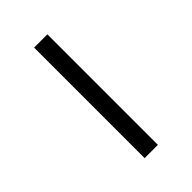

<svg xmlns="http://www.w3.org/2000/svg" viewBox="25 -882 409 409"><g transform="rotate(45 229.5 -677.0)"><path d="M63 -657V-697H396V-657Z"/></g></svg>

Font: M PLUS 1p Light
Style: Regular
Weight: 300
Version: Version 1.061